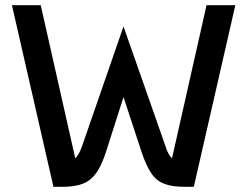

<svg xmlns="http://www.w3.org/2000/svg" viewBox="-20 -720 953 740"><path d="M887 -700 727 0H692Q642 0 612 -12Q582 -24 562.5 -53Q543 -82 525 -136L456 -346L389 -136Q372 -83 351.5 -54Q331 -25 300.5 -12.5Q270 0 221 0H186L26 -700H137L270 -110Q284 -122 296 -156L456 -618L618 -156Q628 -123 643 -110L776 -700Z"/></svg>

Font: KoHo SemiBold
Style: Regular
Weight: 600
Designer: Cadson Demak & Katatrad Team
Foundry: Cadson Demak Co.,Ltd.
Version: Version 1.000; ttfautohint (v1.6)